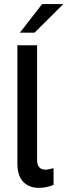

<svg xmlns="http://www.w3.org/2000/svg" viewBox="-20 -921 334 950"><path d="M172.5 8.5Q123.5 8.5 94.8 -21.5Q66 -51.5 66 -112V-697H163.5V-131Q163.5 -81.5 204.5 -81.5Q220 -81.5 245 -89V-6Q209.5 8.5 172.5 8.5ZM78.5 -759.5 188.5 -901H293.5L151 -759.5Z"/></svg>

Font: HK Grotesk Medium
Style: Regular
Weight: 500
Designer: Alfredo Marco Pradil
Foundry: Hanken Design Co.
Version: Version 3.001;FEAKit 1.0